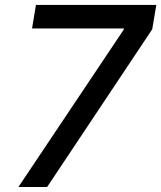

<svg xmlns="http://www.w3.org/2000/svg" viewBox="-20 -747 644 767"><path d="M53.6 0H168.3L588.1 -630L604.4 -727.3H123.6L108 -633.2H475.1L473.7 -627.8Z"/></svg>

Font: TID UI Medium
Style: Italic
Weight: 500
Italic angle: -9.39999°
Designer: The TID Project Authors
Foundry: Bakken & Bæck
Version: Version 1.001;hotconv 1.0.109;makeotfexe 2.5.65596